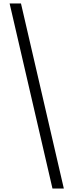

<svg xmlns="http://www.w3.org/2000/svg" viewBox="-20 -819 420 1098"><path d="M345 259 100 -799H35L280 259Z"/></svg>

Font: Noto Serif Sinhala Condensed Medium
Style: Regular
Weight: 500
Width: 3
Designer: Jelle Bosma - Monotype Design Team
Foundry: Monotype Imaging Inc.
Version: Version 2.007